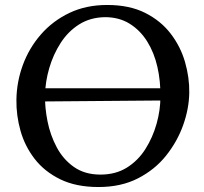

<svg xmlns="http://www.w3.org/2000/svg" viewBox="-20 -736 819 772"><path d="M149 -328V-381H636V-332ZM411 -716Q500 -716 563 -684.5Q626 -653 666 -601Q706 -549 724 -486.5Q742 -424 741 -363Q740 -299 716.5 -233Q693 -167 648 -110.5Q603 -54 535 -19Q467 16 376 16Q286 16 222.5 -15Q159 -46 119.5 -97Q80 -148 62.5 -210Q45 -272 46 -335Q47 -407 72 -475Q97 -543 144.5 -597.5Q192 -652 259 -684Q326 -716 411 -716ZM402 -667Q343 -666 298.5 -638Q254 -610 224 -563.5Q194 -517 178 -462Q162 -407 161 -353Q160 -304 171 -248.5Q182 -193 208 -144Q234 -95 277.5 -64.5Q321 -34 384 -34Q445 -34 490 -62Q535 -90 564.5 -136.5Q594 -183 609.5 -238Q625 -293 625 -346Q626 -409 613 -466.5Q600 -524 572 -569Q544 -614 501.5 -640.5Q459 -667 402 -667Z"/></svg>

Font: Lora Medium
Style: Italic
Weight: 500
Italic angle: -3°
Designer: Olga Karpushina, Alexei Vanyashin (Cyrillic)
Foundry: Cyreal
Version: Version 3.004